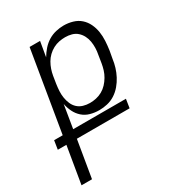

<svg xmlns="http://www.w3.org/2000/svg" viewBox="-217 -641 894 968"><g transform="rotate(-30 230.0 -156.5)"><path d="M-26 215 10 0H-40L-32 -51H18L96 -520H157L142 -433Q155 -455 171.5 -473.5Q188 -492 208.5 -504.5Q229 -517 252.5 -522.5Q276 -528 298 -528Q325 -528 350.5 -520.5Q376 -513 394.5 -496.5Q413 -480 424 -457Q435 -434 439 -408.5Q443 -383 441.5 -356Q440 -329 436 -302L428 -258Q425 -235 418 -212Q411 -189 399.5 -167Q388 -145 371.5 -125.5Q355 -106 334 -92.5Q313 -79 289 -73.5Q265 -68 242 -68Q215 -68 190 -75Q165 -82 146.5 -98.5Q128 -115 117 -137.5Q106 -160 101 -185L79 -51H386L378 0H71L35 215ZM219 -123Q237 -123 255.5 -127Q274 -131 291 -140.5Q308 -150 321.5 -164.5Q335 -179 345 -196Q355 -213 360.5 -231Q366 -249 369 -267L376 -311Q380 -331 380.5 -350Q381 -369 378 -387.5Q375 -406 366.5 -422.5Q358 -439 344.5 -451Q331 -463 313 -468Q295 -473 275 -473Q258 -473 240 -469.5Q222 -466 205 -457Q188 -448 174 -434.5Q160 -421 150.5 -404.5Q141 -388 135 -370.5Q129 -353 126 -335L119 -291Q116 -271 115 -251.5Q114 -232 117 -213Q120 -194 127.5 -176.5Q135 -159 148.5 -146.5Q162 -134 180.5 -128.5Q199 -123 219 -123Z"/></g></svg>

Font: Iosevka Light Oblique
Style: Regular
Weight: 300
Italic angle: -9°
Monospace: yes
Designer: Belleve Invis
Foundry: Belleve Invis
Version: Version 32.5.0; ttfautohint (v1.8.4)